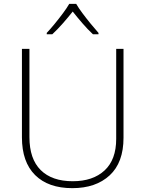

<svg xmlns="http://www.w3.org/2000/svg" viewBox="-20 -968 756 998"><path d="M622 -252Q622 -123 550 -56.5Q478 10 356 10Q231 10 162.5 -58Q94 -126 94 -254V-714H133V-255Q133 -142 191.5 -84Q250 -26 358 -26Q463 -26 523.5 -82Q584 -138 584 -246V-714H622ZM376 -948Q388 -927 408.5 -899.5Q429 -872 451.5 -844.5Q474 -817 492 -797V-790H463Q436 -815 408 -847.5Q380 -880 358 -908Q336 -880 307.5 -847.5Q279 -815 252 -790H223V-797Q242 -817 264.5 -844.5Q287 -872 307.5 -899.5Q328 -927 340 -948Z"/></svg>

Font: Noto Sans Bengali ExtraLight
Style: Regular
Weight: 200
Designer: Jelle Bosma - Monotype Design Team
Foundry: Monotype Imaging Inc.
Version: Version 2.003; ttfautohint (v1.8.4.7-5d5b)